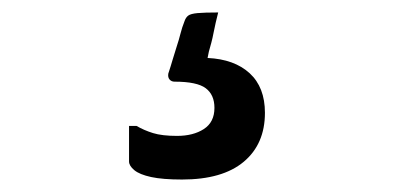

<svg xmlns="http://www.w3.org/2000/svg" viewBox="-20 -56 640 308"><path d="M330 -36Q328 -28 326 -19.5Q324 -11 322.5 -3Q321 5 319 12.5Q317 20 315 27L313 37Q356 39 380.5 61.5Q405 84 405 125Q405 175 371 203.5Q337 232 272 232Q241 232 222.5 228Q204 224 195.5 217Q187 210 187 203Q187 191 187 181Q187 171 187 162Q187 153 187 146H199Q211 153 225.5 157.5Q240 162 264 162Q290 162 307 151Q324 140 324 117Q324 96 310 85.5Q296 75 260 75Q255 75 252 71.5Q249 68 250 62Q254 50 257 39.5Q260 29 263.5 18.5Q267 8 269.5 -2Q272 -12 276 -22Q278 -28 282 -31Q286 -34 297 -35Q308 -36 330 -36Z"/></svg>

Font: Rec Mono Linear
Style: Regular
Weight: 400
Monospace: yes
Version: Version 1.085; ttfautohint (v1.8.4.7-5d5b)